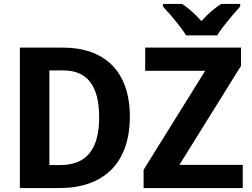

<svg xmlns="http://www.w3.org/2000/svg" viewBox="-20 -956 1279 976"><path d="M1201 -936H1104C1071 -915 1036 -885 1004 -849C971 -885 939 -914 906 -936H808V-923C843 -886 899 -821 926 -776H1084C1111 -821 1169 -887 1201 -923ZM640 -364C640 -593 512 -714 300 -714H81V0H281C504 0 640 -123 640 -364ZM1214 0V-118H892L1205 -621V-714H718V-596H1023L710 -93V0ZM484 -360C484 -199 421 -117 287 -117H231V-598H302C421 -598 484 -523 484 -360Z"/></svg>

Font: Noto Sans Display
Style: Bold
Weight: 700
Designer: Monotype Design Team
Foundry: Monotype Imaging Inc.
Version: Version 1.900